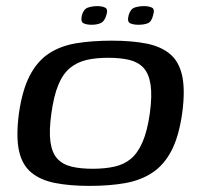

<svg xmlns="http://www.w3.org/2000/svg" viewBox="-20 -601 650 628"><path d="M433 -520Q416 -520 405.5 -525Q395 -530 401 -552Q407 -572 421 -576.5Q435 -581 451 -581Q467 -581 477 -576Q487 -571 481 -552Q476 -530 463.5 -525Q451 -520 433 -520ZM280 -520Q263 -520 253 -525Q243 -530 248 -552Q254 -572 268.5 -576.5Q283 -581 298 -581Q314 -581 324 -576Q334 -571 328 -552Q322 -531 309.5 -525.5Q297 -520 280 -520ZM273 7Q208 7 160 -2.5Q112 -12 82 -37Q52 -62 42 -108.5Q32 -155 42 -231Q53 -307 77.5 -354Q102 -401 140 -426Q178 -451 229.5 -459.5Q281 -468 346 -468Q411 -468 459 -458.5Q507 -449 536.5 -424Q566 -399 576 -352.5Q586 -306 576 -231Q565 -154 540.5 -107.5Q516 -61 478 -36Q440 -11 389 -2Q338 7 273 7ZM283 -49Q323 -49 354.5 -56Q386 -63 408.5 -82Q431 -101 446.5 -137Q462 -173 470 -230Q478 -288 472.5 -324Q467 -360 449.5 -379Q432 -398 403 -405Q374 -412 334 -412Q294 -412 263.5 -405Q233 -398 209.5 -379Q186 -360 171 -324Q156 -288 148 -230Q140 -173 145 -137Q150 -101 167.5 -82Q185 -63 214 -56Q243 -49 283 -49Z"/></svg>

Font: Genos Medium
Style: Italic
Weight: 500
Italic angle: -8°
Designer: Robert E. Leuschke
Foundry: Robert E. Leuschke
Version: Version 1.010